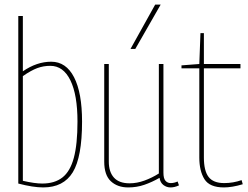

<svg xmlns="http://www.w3.org/2000/svg" viewBox="-20 -810 1084 840"><path d="M60 -7V-740H80V-498Q141 -540 204 -540Q269 -540 304 -472Q339 -404 339 -278Q339 -123 298.5 -56.5Q258 10 169 10Q125 10 60 -7ZM80 -19Q132 -7 165 -7Q219 -7 253 -33.5Q287 -60 303 -119.5Q319 -179 319 -278Q319 -395 288 -458.5Q257 -522 200 -522Q170 -522 143 -512Q116 -502 80 -477Z M541 10Q494 10 465 -17Q436 -44 436 -103V-530H456V-103Q456 -58 478.5 -33Q501 -8 547 -8Q579 -8 612 -20Q645 -32 675 -51V-530H695V-55Q695 -29 704 -19Q713 -9 727 -9Q742 -9 757 -16L763 1Q752 6 743 8Q734 10 726 10Q709 10 695 -0.5Q681 -11 678 -32Q645 -13 611.5 -1.5Q578 10 541 10ZM551 -596 659 -790H683L572 -596Z M960 10Q897 10 874.5 -26Q852 -62 852 -121V-511H774V-524L852 -530L857 -665H872V-530H1032V-511H872V-121Q872 -63 892.5 -36Q913 -9 961 -9Q1000 -9 1037 -22L1042 -4Q1019 3 998 6.5Q977 10 960 10Z"/></svg>

Font: Georama SemiCondensed Thin
Style: Regular
Weight: 100
Width: 4
Designer: Jean-Baptiste Levee
Foundry: Production Type
Version: Version 1.000